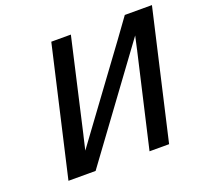

<svg xmlns="http://www.w3.org/2000/svg" viewBox="-120 -836 1037 977"><g transform="rotate(-20 398.0 -347.5)"><path d="M91 0 251 -695H357L243 -196L241 -188L224 -115Q276 -187 437 -405Q598 -623 649 -695H796L636 0H530L645 -498Q645 -499 645.5 -500.5Q646 -502 646.5 -503.5Q647 -505 647 -507L663 -579L238 0Z"/></g></svg>

Font: Coval
Style: Medium Italic
Weight: 500
Foundry: Context Ltd
Version: Version 001.000